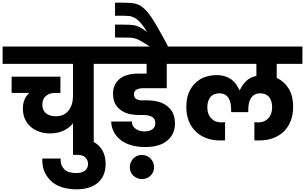

<svg xmlns="http://www.w3.org/2000/svg" viewBox="-37 -1092 2307 1452"><path d="M671.9 -608.9V0H515.1V-160.2Q487.3 -124 441.9 -103Q396.5 -83 339.8 -83Q296.9 -83 259.8 -96.2Q221.7 -109.4 195.8 -132.8Q169.9 -154.3 151.9 -191.9Q136.2 -223.6 136.2 -272Q136.2 -346.7 185.1 -389.2H50.8V-512.2H419.9V-389.2H378.9Q337.4 -389.2 310.1 -366.2Q283.2 -343.8 283.2 -300.8Q283.2 -256.3 313 -233.9Q342.8 -211.4 388.2 -212.9Q449.7 -214.4 481.9 -256.8Q515.1 -298.8 515.1 -368.2V-608.9H-17.1V-740.2H770V-608.9Z M542 339.8Q492.2 339.8 445.8 328.1Q398.4 315.9 361.8 288.1Q327.1 260.7 303.7 215.8Q281.2 172.9 282.7 106.9H421.9Q420.4 134.3 428.7 158.2Q437.5 177.7 453.1 191.9Q470.7 206.1 490.7 210.9Q513.7 216.8 538.1 216.8Q581.5 216.8 605 199.2Q628.9 179.7 628.9 146Q628.9 119.1 608.9 99.1Q588.9 79.1 549.8 79.1H515.1V-43H549.8Q657.2 -43 709 8.8Q761.7 60.1 761.7 147.9Q761.7 238.8 703.1 290Q644.5 339.8 542 339.8Z M1224.1 -608.9V-424.8H1041Q1016.1 -424.8 997.1 -415Q976.1 -404.8 976.1 -378.9Q976.1 -353 994.1 -342.8Q1010.3 -333 1035.2 -333H1080.1Q1117.2 -333 1154.8 -324.2Q1190.4 -315.9 1220.7 -294.9Q1250.5 -272.9 1268.1 -241.2Q1286.1 -207 1286.1 -158.2Q1286.1 -76.7 1228 -28.8Q1170.4 20 1061 20Q1008.8 20 960.9 7.8Q911.1 -6.3 879.9 -29.8Q845.7 -55.2 826.2 -90.8Q805.2 -127.4 803.7 -172.9H960Q961.4 -135.3 989.7 -117.2Q1015.6 -98.1 1056.2 -98.1Q1093.8 -98.1 1116.7 -115.2Q1137.7 -131.8 1137.7 -159.2Q1137.7 -193.4 1113.8 -208Q1086.4 -222.2 1050.8 -222.2H1015.1Q986.3 -222.2 952.1 -228Q917 -233.9 887.7 -252Q857.9 -268.6 837.9 -300.8Q817.9 -332.5 817.9 -383.8Q817.9 -422.9 833 -452.1Q845.2 -478 872.1 -499Q897.9 -517.6 929.7 -525.9Q964.4 -535.2 1001 -535.2H1071.8V-608.9H735.8V-740.2H1335V-608.9Z M1035.6 262.2Q1017.1 262.2 1000 254.9Q984.4 248 970.7 235.8Q958.5 223.6 951.7 208Q944.8 192.4 944.8 172.9Q944.8 152.8 951.7 137.2Q959 120.1 970.7 106.9Q983.4 94.2 1000 86.9Q1015.6 80.1 1035.6 80.1Q1075.7 80.1 1101.1 106.9Q1127.9 133.8 1127.9 172.9Q1127.9 211.4 1101.1 236.8Q1075.7 262.2 1035.6 262.2Z M1035.6 -777.8Q1011.7 -792 992.7 -798.8Q968.8 -806.2 949.7 -807.1Q934.6 -808.1 886.7 -808.1H833V-905.8H883.8Q926.8 -905.8 942.9 -904.8Q967.8 -903.3 987.8 -898.9Q1004.9 -894 1028.8 -881.8Q1049.8 -869.1 1075.7 -849.1Q1050.3 -892.6 1025.9 -919.9Q1002.9 -945.8 981 -957Q957.5 -969.7 937 -971.2Q906.7 -973.1 889.6 -973.1H833V-1071.8H886.7Q917 -1071.8 955.1 -1069.8Q984.9 -1066.9 1008.8 -1057.1Q1030.3 -1048.3 1055.7 -1024.9Q1083.5 -997.1 1105 -965.8Q1128.4 -931.2 1161.6 -873Q1201.2 -803.7 1235.8 -736.8H1101.1Z M1906.7 -29.8Q1893.6 -29.8 1886.7 -30.8V-168Q1891.6 -167 1901.9 -167Q1906.7 -166 1914.1 -166Q1962.4 -166 1991.7 -196.8Q2021 -227.5 2021 -280.8Q2021 -327.6 1999 -356.9Q1975.6 -386.2 1930.7 -386.2Q1907.2 -386.2 1889.6 -377Q1871.1 -366.7 1861.8 -351.1Q1849.1 -330.6 1845.7 -313Q1840.8 -289.6 1840.8 -268.1V-244.1H1710.9V-268.1Q1710.9 -287.6 1706.1 -313Q1702.1 -333 1690.9 -351.1Q1681.6 -366.2 1664.1 -377Q1646.5 -386.2 1623 -386.2Q1577.1 -386.2 1554.7 -357.9Q1530.8 -329.6 1530.8 -280.8Q1530.8 -227.1 1561 -196.8Q1588.9 -166 1637.7 -166Q1645 -166 1649.9 -167Q1660.2 -167 1665 -168V-30.8Q1658.2 -29.8 1646 -29.8H1630.9Q1566.4 -29.8 1520 -48.8Q1469.2 -68.8 1439 -102.1Q1405.8 -135.3 1388.7 -182.1Q1372.1 -227.5 1372.1 -283.2Q1372.1 -346.7 1390.6 -390.1Q1408.7 -434.1 1440.9 -464.8Q1473.1 -495.6 1513.7 -509.8Q1557.1 -523.9 1599.6 -523.9Q1635.3 -523.9 1664.1 -515.1Q1689.5 -507.3 1712.9 -491.2Q1736.3 -472.7 1749 -454.1Q1763.7 -432.6 1773.9 -410.2H1776.9Q1793.9 -448.2 1823.7 -478Q1854 -508.3 1901.9 -518.1V-608.9H1301.8V-740.2H2250V-608.9H2055.7V-502.9Q2111.8 -476.6 2145 -423.8Q2179.7 -369.1 2179.7 -283.2Q2179.7 -227.5 2163.1 -182.1Q2146.5 -136.2 2113.8 -102.1Q2082 -68.8 2032.7 -48.8Q1984.9 -29.8 1920.9 -29.8Z"/></svg>

Font: PoppinsZ
Style: Bold
Weight: 700
Designer: Ninad Kale (Devanagari), Jonny Pinhorn (Latin)
Foundry: Indian Type Foundry
Version: Version 3.002;FEAKit 1.0